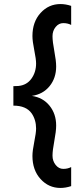

<svg xmlns="http://www.w3.org/2000/svg" viewBox="-20 -733 388 947"><path d="M278 194Q220 194 180 150Q140 106 140 36Q140 11 149 -33.5Q158 -78 158 -99Q158 -142 136 -174Q109 -212 46 -212V-308Q60 -308 71 -309Q112 -313 135 -345Q158 -377 158 -420Q158 -441 149 -485.5Q140 -530 140 -555Q140 -625 180 -669Q220 -713 278 -713Q304 -713 331 -704V-610Q314 -619 292 -619Q270 -619 254.5 -600Q239 -581 239 -554.5Q239 -528 248 -480.5Q257 -433 257 -405Q257 -348 224.5 -308Q192 -268 137 -260Q192 -252 224.5 -211.5Q257 -171 257 -114Q257 -86 248 -38.5Q239 9 239 35Q239 61 254.5 80.5Q270 100 292 100Q314 100 331 91V185Q304 194 278 194Z"/></svg>

Font: Hind Colombo Medium
Style: Regular
Weight: 500
Designer: Jyotish Sonowal, Aditi Pimprikar
Foundry: Indian Type Foundry
Version: Version 1.000;PS 1.0;hotconv 1.0.86;makeotf.lib2.5.63406; tt